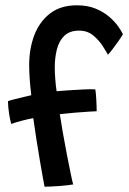

<svg xmlns="http://www.w3.org/2000/svg" viewBox="-20 -702 488 724"><path d="M148 2Q147 -3.5 142 -30.2Q137 -57 130.5 -95.8Q124 -134.5 117.2 -177Q110.5 -219.5 105.5 -256.5Q88 -253.5 63 -247Q38 -240.5 22.5 -234.5Q17.5 -251 14 -275Q10.5 -299 10 -320.5Q16 -323 34.8 -327.8Q53.5 -332.5 72.5 -337Q91.5 -341.5 98 -343Q94.5 -371 92.2 -400.8Q90 -430.5 90 -457Q90 -517.5 109.2 -568.8Q128.5 -620 168.5 -651Q208.5 -682 270 -682Q311 -682 341.2 -669.2Q371.5 -656.5 392.5 -638.2Q413.5 -620 426 -602Q438.5 -584 443.5 -573Q437 -561.5 425.8 -545.8Q414.5 -530 403.8 -515.8Q393 -501.5 387 -495.5Q382 -505 368.2 -527Q354.5 -549 332.2 -567.8Q310 -586.5 278 -586.5Q242.5 -586.5 222.5 -567Q202.5 -547.5 194.5 -515.8Q186.5 -484 186.5 -448Q186.5 -428 188.5 -402.5Q190.5 -377 193.5 -358Q210 -359.5 239 -361.5Q268 -363.5 296.2 -364.8Q324.5 -366 339.5 -365Q342 -348.5 343.2 -325Q344.5 -301.5 344.5 -282.5Q339.5 -282.5 315.5 -281Q291.5 -279.5 260.8 -277Q230 -274.5 205.5 -271.5Q209.5 -244.5 216.8 -203Q224 -161.5 232.2 -119.2Q240.5 -77 247 -45.5Q253.5 -14 256 -6.5Q236 -3 203 -0.5Q170 2 148 2Z"/></svg>

Font: Grandstander
Style: Regular
Weight: 400
Designer: Tyler Finck
Foundry: Etcetera Type Co
Version: Version 1.200; ttfautohint (v1.8.3)